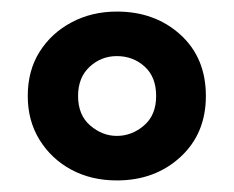

<svg xmlns="http://www.w3.org/2000/svg" viewBox="-20 -744 405 332"><path d="M182 -432Q138 -432 103.5 -450.5Q69 -469 48.5 -502Q28 -535 28 -578Q28 -622 48.5 -654.5Q69 -687 104 -705.5Q139 -724 182 -724Q248 -724 292 -684Q336 -644 336 -578Q336 -513 292 -472.5Q248 -432 182 -432ZM182 -509Q208 -509 229 -527Q250 -545 250 -578Q250 -611 230 -629Q210 -647 182 -647Q155 -647 135 -628.5Q115 -610 115 -578Q115 -545 136 -527Q157 -509 182 -509Z"/></svg>

Font: Noto Sans Gujarati UI ExtraCondensed
Style: Bold
Weight: 700
Width: 2
Designer: Jelle Bosma - Monotype Design Team, Universal Thirst
Foundry: Monotype Imaging Inc.
Version: Version 2.106; ttfautohint (v1.8.4.7-5d5b)